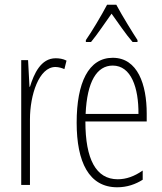

<svg xmlns="http://www.w3.org/2000/svg" viewBox="-20 -784 687 814"><path d="M216 -537C153 -537 124 -471 107 -416H105L99 -529H70V0H107V-278C107 -381 145 -500 215 -500C229 -500 244 -495 253 -491L262 -527C247 -535 230 -537 216 -537Z M473 -764H434C411 -720 368 -648 344 -614V-606H366C392 -637 427 -690 453 -726C481 -687 514 -638 542 -606H563V-614C547 -638 498 -717 473 -764ZM458 -539C355 -539 305 -433 305 -264C305 -97 357 10 477 10C519 10 555 -3 585 -22V-61C549 -36 515 -24 479 -24C387 -24 342 -109 342 -269H602V-303C602 -425 564 -539 458 -539ZM458 -506C536 -506 568 -412 567 -301H343C349 -439 391 -506 458 -506Z"/></svg>

Font: Noto Sans Telugu ExtraCondensed ExtraLight
Style: Regular
Weight: 200
Width: 2
Designer: Jelle Bosma - Monotype Design Team
Foundry: Monotype Imaging Inc.
Version: Version 2.005